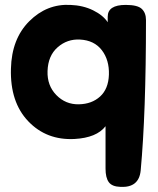

<svg xmlns="http://www.w3.org/2000/svg" viewBox="-20 -516 642 779"><path d="M408.2 168V-3.9Q372.1 43 282.2 47.9Q168.9 53.7 94.7 -23.9Q20.5 -101.6 24.4 -237.3Q27.3 -358.4 98.6 -429.7Q169.9 -501 265.6 -496.1Q317.4 -494.1 357.9 -474.1Q398.4 -454.1 417 -425.8V-448.2Q417 -496.1 490.2 -496.1Q538.1 -496.1 555.2 -480Q572.3 -463.9 572.3 -434.6Q572.3 -55.7 550.8 175.8Q543.9 246.1 468.8 242.2Q434.6 241.2 421.4 223.1Q408.2 205.1 408.2 168ZM421.9 -212.9Q423.8 -272.5 393.1 -312.5Q362.3 -352.5 304.7 -355.5Q252.9 -358.4 213.9 -324.2Q174.8 -290 172.9 -227.5Q170.9 -168.9 208.5 -130.4Q246.1 -91.8 299.8 -92.8Q352.5 -93.8 386.2 -124.5Q419.9 -155.3 421.9 -212.9Z"/></svg>

Font: Gen Jyuu GothicX Heavy
Style: Bold
Weight: 900
Designer: [Source Han Sans]
Ryoko NISHIZUKA  (kana & ideographs); Paul D. Hunt (Latin, Greek & Cyrillic); Wenlong ZHANG  (bopomofo
Version: Version 1.002.20150607